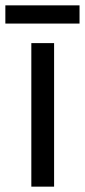

<svg xmlns="http://www.w3.org/2000/svg" viewBox="-39 -697 317 717"><path d="M163 0H78V-536H163ZM258 -677V-609H-19V-677Z"/></svg>

Font: Noto Sans Sinhala SemiCondensed
Style: Regular
Weight: 400
Width: 4
Designer: Jelle Bosma - Monotype Design Team
Foundry: Monotype Imaging Inc.
Version: Version 2.006; ttfautohint (v1.8.4.7-5d5b)